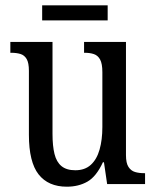

<svg xmlns="http://www.w3.org/2000/svg" viewBox="-20 -694 587 724"><path d="M232 10Q162 10 125.5 -36.5Q89 -83 89 -186V-427Q89 -457 80.5 -471.5Q72 -486 57 -490.5Q42 -495 22 -495H19V-536H178V-189Q178 -144 185.5 -113.5Q193 -83 212 -67.5Q231 -52 264 -52Q300 -52 322.5 -72.5Q345 -93 355.5 -130Q366 -167 366 -215V-422Q366 -454 357.5 -469.5Q349 -485 334 -490Q319 -495 300 -495H297V-536H455V-109Q455 -79 464.5 -64.5Q474 -50 489 -45.5Q504 -41 523 -41H527V0H384L372 -82H368Q343 -28 309.5 -9Q276 10 232 10ZM139 -617V-674H386V-617Z"/></svg>

Font: Noto Serif Khmer Condensed
Style: Regular
Weight: 400
Width: 3
Designer: Danh Hong and the Monotype Design Team
Foundry: Monotype Imaging Inc.
Version: Version 2.004